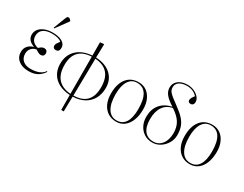

<svg xmlns="http://www.w3.org/2000/svg" viewBox="-98 -1409 2864 2253"><g transform="rotate(30 1334.0 -283.0)"><path d="M236 14Q151 14 99 -27.5Q47 -69 47 -138Q47 -185 74 -217.5Q101 -250 151 -265V-266Q56 -298 56 -378Q56 -421 82 -453Q108 -485 154 -503Q200 -521 260 -521Q342 -521 389.5 -493Q437 -465 437 -416Q437 -360 391 -360Q350 -360 350 -399Q350 -413 357.5 -426.5Q365 -440 388 -471Q350 -506 256 -506Q183 -506 141.5 -475Q100 -444 100 -388Q100 -301 197 -277Q218 -297 233.5 -305Q249 -313 265 -313Q286 -313 298.5 -300.5Q311 -288 311 -268Q311 -247 299 -234.5Q287 -222 265 -222Q238 -222 195 -254Q154 -249 127.5 -219Q101 -189 101 -146Q101 -88 139 -54.5Q177 -21 242 -21Q375 -21 425 -95L434 -90Q400 -37 352 -11.5Q304 14 236 14ZM248 -571 239 -576 299 -732Q307 -751 311.5 -759.5Q316 -768 331 -768Q340 -768 348.5 -762Q357 -756 368 -741V-736Z M798 216 797 14Q710 9 647 -24Q584 -57 550 -114.5Q516 -172 516 -248Q516 -366 590.5 -438Q665 -510 796 -520L795 -699L845 -704L849 -700L845 -521Q930 -518 992.5 -486Q1055 -454 1089 -399Q1123 -344 1123 -270Q1123 -185 1088 -122Q1053 -59 989 -24Q925 11 836 14L832 216ZM797 -2 796 -505Q567 -493 567 -263Q567 -20 797 -2ZM837 -2Q1071 -5 1071 -248Q1071 -490 845 -505Z M1423 14Q1357 14 1308.5 -18Q1260 -50 1233.5 -108Q1207 -166 1207 -245Q1207 -375 1265 -448Q1323 -521 1426 -521Q1487 -521 1532 -489.5Q1577 -458 1602.5 -401.5Q1628 -345 1628 -270Q1628 -184 1602.5 -120Q1577 -56 1531 -21Q1485 14 1423 14ZM1421 -2Q1498 -2 1537.5 -64Q1577 -126 1577 -245Q1577 -506 1412 -506Q1339 -506 1298.5 -442.5Q1258 -379 1258 -263Q1258 -138 1300.5 -70Q1343 -2 1421 -2Z M1911 14Q1851 14 1803.5 -15.5Q1756 -45 1729 -97Q1702 -149 1702 -215Q1702 -316 1755.5 -381.5Q1809 -447 1909 -469Q1834 -516 1800.5 -558Q1767 -600 1767 -649Q1767 -709 1814 -745.5Q1861 -782 1938 -782Q1985 -782 2026 -763.5Q2067 -745 2092.5 -715.5Q2118 -686 2118 -651Q2118 -630 2106.5 -617Q2095 -604 2076 -604Q2060 -604 2050 -612.5Q2040 -621 2040 -634Q2040 -664 2077 -708Q2024 -767 1938 -767Q1874 -767 1835.5 -741Q1797 -715 1797 -671Q1797 -652 1802 -636Q1807 -620 1822 -603Q1837 -586 1866 -563Q1895 -540 1943 -505Q2014 -454 2053.5 -410.5Q2093 -367 2109.5 -319.5Q2126 -272 2126 -208Q2126 -149 2096 -98.5Q2066 -48 2017.5 -17Q1969 14 1911 14ZM1918 -2Q1989 -2 2032.5 -58.5Q2076 -115 2076 -209Q2076 -289 2040 -347.5Q2004 -406 1922 -459Q1841 -444 1797.5 -380.5Q1754 -317 1754 -213Q1754 -110 1796.5 -56Q1839 -2 1918 -2Z M2421 14Q2355 14 2306.5 -18Q2258 -50 2231.5 -108Q2205 -166 2205 -245Q2205 -375 2263 -448Q2321 -521 2424 -521Q2485 -521 2530 -489.5Q2575 -458 2600.5 -401.5Q2626 -345 2626 -270Q2626 -184 2600.5 -120Q2575 -56 2529 -21Q2483 14 2421 14ZM2419 -2Q2496 -2 2535.5 -64Q2575 -126 2575 -245Q2575 -506 2410 -506Q2337 -506 2296.5 -442.5Q2256 -379 2256 -263Q2256 -138 2298.5 -70Q2341 -2 2419 -2Z"/></g></svg>

Font: Display Extralight
Style: Regular
Weight: 200
Designer: Latin by Veronika Burian and Jose Scaglione. Greek by Irene Vlachou. Cyrillic by Vera Evstafieva.
Foundry: TypeTogether
Version: Version 3.002